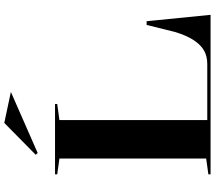

<svg xmlns="http://www.w3.org/2000/svg" viewBox="-72 -906 979 874"><g transform="rotate(-90 417.0 -469.5)"><path d="M60 0V-10L132 -20V-688L60 -698V-708H380V-698L307 -688V-15H562Q597 -15 623 -29.5Q649 -44 670.5 -76.5Q692 -109 708 -162L740 -291H757L786 0ZM157 -787 149 -796 294 -939 435 -909Z"/></g></svg>

Font: Kalnia SemiExpanded
Style: Regular
Weight: 400
Width: 6
Designer: Frida Medrano
Foundry: Frida Medrano
Version: Version 1.105